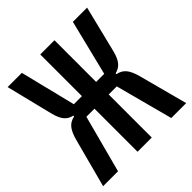

<svg xmlns="http://www.w3.org/2000/svg" viewBox="-187 -836 974 974"><g transform="rotate(-45 300.0 -349.0)"><path d="M249 0H351V-309H409L491 0H598L530 -256C513 -323 491 -346 452 -354V-360C485 -368 508 -388 523 -447L585 -698H483L409 -399H351V-698H249V-399H191L117 -698H15L77 -447C92 -388 113 -368 148 -360V-354C109 -346 87 -323 70 -256L2 0H109L191 -309H249Z"/></g></svg>

Font: IBM Mono Medium
Style: Regular
Weight: 500
Monospace: yes
Designer: Mike Abbink, Paul van der Laan, Pieter van Rosmalen
Foundry: Bold Monday
Version: Version 2.3